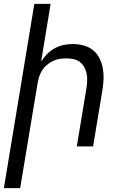

<svg xmlns="http://www.w3.org/2000/svg" viewBox="-24 -755 644 990"><path d="M-4 215 153 -735H237L188 -437Q201 -458 218.5 -476Q236 -494 258 -506Q280 -518 304 -523Q328 -528 351 -528Q380 -528 407.5 -520.5Q435 -513 455.5 -496.5Q476 -480 488.5 -455.5Q501 -431 506 -404Q511 -377 510 -348Q509 -319 504 -290L456 0H372L422 -302Q425 -321 425.5 -340Q426 -359 422.5 -376.5Q419 -394 410 -409.5Q401 -425 387.5 -435.5Q374 -446 356 -450Q338 -454 319 -454Q302 -454 284.5 -451.5Q267 -449 250 -441Q233 -433 218.5 -421Q204 -409 194 -393.5Q184 -378 178.5 -361Q173 -344 170 -327L80 215Z"/></svg>

Font: Iosevka Extended Oblique
Style: Regular
Weight: 400
Width: 7
Italic angle: -9°
Monospace: yes
Designer: Belleve Invis
Foundry: Belleve Invis
Version: Version 32.0.1; ttfautohint (v1.8.4)